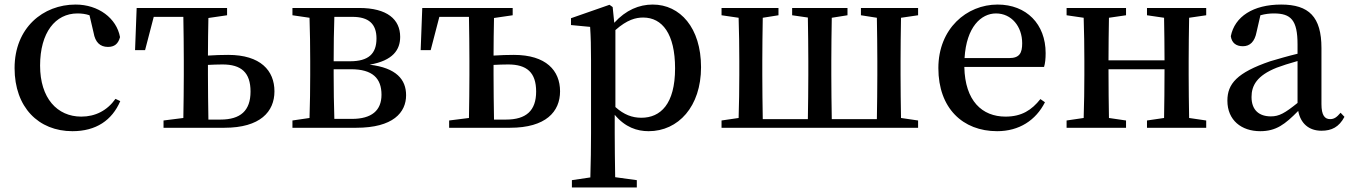

<svg xmlns="http://www.w3.org/2000/svg" viewBox="-20 -561 5930 843"><path d="M487 -127C451 -76 399 -49 337 -49C231 -49 156 -130 156 -273C156 -418 223 -502 320 -502C338 -502 355 -500 373 -494L391 -417C398 -376 419 -355 454 -355C482 -355 499 -368 507 -398C492 -481 412 -541 312 -541C169 -541 44 -439 44 -262C44 -90 149 15 298 15C402 15 472 -33 508 -117Z M895 -36C894 -93 893 -176 893 -232V-276C913 -277 934 -278 957 -278C1039 -278 1080 -243 1080 -159C1080 -75 1036 -36 948 -36ZM977 -494V-526H580L573 -341H617L655 -487H785C786 -431 787 -350 787 -294V-232C787 -178 786 -99 785 -43L698 -32V0H965C1123 0 1185 -71 1185 -160C1185 -251 1124 -320 982 -320C954 -320 923 -319 893 -317C893 -369 894 -434 895 -482Z M1448 -39C1446 -95 1445 -177 1445 -232V-257H1521C1616 -257 1655 -217 1655 -145C1655 -76 1612 -39 1525 -39ZM1527 -487C1599 -487 1633 -456 1633 -392C1633 -325 1598 -292 1517 -292H1445C1445 -358 1446 -434 1448 -487ZM1264 -526V-494L1339 -483C1341 -427 1342 -349 1342 -294V-232C1342 -178 1341 -99 1339 -43L1264 -32V0H1544C1706 0 1763 -67 1763 -143C1763 -212 1720 -263 1603 -277C1706 -295 1737 -343 1737 -399C1737 -476 1680 -526 1557 -526Z M2149 -36C2148 -93 2147 -176 2147 -232V-276C2167 -277 2188 -278 2211 -278C2293 -278 2334 -243 2334 -159C2334 -75 2290 -36 2202 -36ZM2231 -494V-526H1834L1827 -341H1871L1909 -487H2039C2040 -431 2041 -350 2041 -294V-232C2041 -178 2040 -99 2039 -43L1952 -32V0H2219C2377 0 2439 -71 2439 -160C2439 -251 2378 -320 2236 -320C2208 -320 2177 -319 2147 -317C2147 -369 2148 -434 2149 -482Z M2682 -429C2734 -475 2772 -484 2804 -484C2888 -484 2944 -412 2944 -261C2944 -104 2880 -44 2796 -44C2756 -44 2720 -57 2682 -91ZM2670 -530 2656 -540 2487 -481V-451L2571 -443C2574 -397 2575 -358 2575 -295V24C2575 85 2574 152 2572 218L2491 230V262H2776V230L2681 217C2680 150 2679 82 2679 23V-57C2725 -2 2777 15 2828 15C2958 15 3058 -93 3058 -266C3058 -439 2966 -541 2846 -541C2786 -541 2728 -517 2677 -461Z M4011 -494V-526H3760V-494L3830 -483C3831 -427 3832 -349 3832 -294V-232C3832 -176 3831 -94 3830 -38H3632C3631 -94 3630 -176 3630 -232V-294C3630 -349 3631 -427 3632 -483L3701 -494V-526H3458V-494L3527 -484C3528 -428 3529 -349 3529 -294V-232C3529 -176 3528 -94 3527 -38H3329C3328 -94 3327 -176 3327 -232V-294C3327 -349 3328 -427 3329 -483L3398 -494V-526H3148V-494L3223 -483C3225 -427 3226 -349 3226 -294V-232C3226 -178 3225 -99 3223 -43L3148 -32V0H4011V-32L3936 -43C3935 -99 3934 -178 3934 -232V-294C3934 -349 3935 -427 3936 -483Z M4215 -306C4223 -443 4288 -502 4353 -502C4421 -502 4468 -445 4468 -371C4468 -329 4457 -306 4411 -306ZM4564 -267C4569 -283 4571 -303 4571 -328C4571 -455 4487 -541 4360 -541C4224 -541 4100 -435 4100 -262C4100 -86 4207 15 4358 15C4455 15 4528 -33 4568 -112L4548 -126C4510 -78 4466 -49 4395 -49C4292 -49 4217 -118 4214 -267Z M5276 -494V-526H5016V-494L5091 -483C5092 -429 5093 -353 5093 -296H4847C4847 -353 4848 -429 4849 -483L4924 -494V-526H4663V-494L4738 -483C4740 -427 4741 -349 4741 -294V-232C4741 -178 4740 -99 4738 -43L4663 -32V0H4924V-32L4849 -43C4848 -99 4847 -180 4847 -257H5093C5093 -180 5092 -99 5091 -43L5016 -32V0H5276V-32L5201 -43C5200 -99 5199 -178 5199 -232V-294C5199 -349 5200 -427 5201 -483Z M5677 -109C5621 -64 5596 -50 5560 -50C5510 -50 5475 -76 5475 -135C5475 -185 5498 -229 5586 -264C5607 -272 5641 -283 5677 -293ZM5866 -66C5849 -46 5838 -38 5820 -38C5797 -38 5782 -54 5782 -104V-350C5782 -487 5727 -541 5605 -541C5482 -541 5401 -488 5384 -402C5388 -373 5407 -358 5437 -358C5468 -358 5489 -378 5497 -420L5514 -494C5536 -500 5555 -502 5573 -502C5648 -502 5677 -473 5677 -366V-325C5635 -315 5591 -302 5557 -292C5411 -242 5369 -193 5369 -119C5369 -33 5431 15 5513 15C5583 15 5622 -15 5680 -74C5690 -20 5726 13 5782 13C5827 13 5859 -3 5883 -48Z"/></svg>

Font: Source Han Serif CN SemiBold
Style: Regular
Weight: 600
Designer: Ryoko NISHIZUKA 西塚涼子 (kana & ideographs); Frank Grießhammer (Latin, Greek & Cyrillic); Wenlong ZHANG 张文龙 (bopomofo); San
Foundry: Adobe Systems Incorporated
Version: Version 1.000;PS 1;hotconv 16.6.53;makeotf.lib2.5.65590